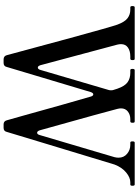

<svg xmlns="http://www.w3.org/2000/svg" viewBox="133 -906 787 1094"><g transform="rotate(90 527.0 -359.5)"><path d="M1032 -733Q1039 -733 1039 -720Q1039 -708 1032 -708H1019Q992 -708 963 -684Q934 -660 918 -618Q912 -600 800 -229L732 -4Q728 14 709 14H689Q671 14 666 -4L640 -96Q570 -349 531 -482Q527 -497 518 -497Q510 -497 505 -482L362 -4Q358 14 339 14H319Q300 14 295 -4Q260 -136 197 -366.5Q134 -597 121 -634Q105 -677 84 -692.5Q63 -708 36 -708H22Q15 -708 15 -720Q15 -733 22 -733H315Q320 -733 321.5 -730Q323 -727 323 -720Q323 -708 315 -708H302Q271 -708 251.5 -694.5Q232 -681 232 -655Q232 -645 235 -633L352 -196Q357 -181 365 -181Q375 -181 379 -196L493 -584Q495 -589 495 -598Q495 -608 493 -612L486 -634Q471 -677 449 -692.5Q427 -708 395 -708H380Q373 -708 373 -720Q373 -733 380 -733H672Q677 -733 678.5 -730Q680 -727 680 -720Q680 -708 672 -708H659Q634 -708 616 -694Q598 -680 598 -655Q598 -646 601 -634Q613 -585 723 -192Q728 -177 737 -177Q746 -177 750 -192L876 -618Q879 -630 879 -641Q879 -671 857 -689.5Q835 -708 806 -708H793Q786 -708 786 -720Q786 -733 793 -733Z"/></g></svg>

Font: Shippori Mincho B1 SemiBold
Style: Regular
Weight: 600
Designer: FONTDASU
Foundry: FONTDASU / Google Inc. / but / Adobe
Version: Version 3.110; ttfautohint (v1.8.3)